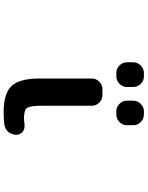

<svg xmlns="http://www.w3.org/2000/svg" viewBox="100 -911 800 1040"><g transform="rotate(90 500.0 -391.0)"><path d="M375 -621.1Q351.6 -621.1 334.5 -638.2Q317.4 -655.3 317.4 -678.7V-712.9Q317.4 -736.3 334.5 -753.4Q351.6 -770.5 375 -770.5H393.6Q417 -770.5 434.1 -753.4Q451.2 -736.3 451.2 -712.9V-678.7Q451.2 -655.3 434.1 -638.2Q417 -621.1 393.6 -621.1ZM583 -621.1Q559.6 -621.1 542.5 -638.2Q525.4 -655.3 525.4 -678.7V-712.9Q525.4 -736.3 542.5 -753.4Q559.6 -770.5 583 -770.5H600.6Q624 -770.5 641.1 -753.4Q658.2 -736.3 658.2 -712.9V-678.7Q658.2 -655.3 641.1 -638.2Q624 -621.1 600.6 -621.1ZM552.7 -217.8Q552.7 -155.3 564.5 -138.2Q576.2 -121.1 618.2 -121.1Q636.7 -121.1 655.3 -124Q659.2 -124 663.1 -124Q679.7 -124 693.4 -114.3Q710 -100.6 710 -80.1Q710 -63.5 703.1 -49.3Q696.3 -35.2 683.1 -25.9Q669.9 -16.6 654.3 -14.6Q621.1 -10.7 587.9 -10.7Q486.3 -10.7 445.8 -53.7Q405.3 -96.7 405.3 -204.1V-488.3Q405.3 -511.7 422.4 -528.8Q439.5 -545.9 462.9 -545.9H495.1Q518.6 -545.9 535.6 -528.8Q552.7 -511.7 552.7 -488.3Z"/></g></svg>

Font: Gen Jyuu Gothic Monospace Bold
Style: Bold
Weight: 700
Designer: [Source Han Sans]
Ryoko NISHIZUKA  (kana & ideographs); Paul D. Hunt (Latin, Greek & Cyrillic); Wenlong ZHANG  (bopomofo
Version: Version 1.002.20150607